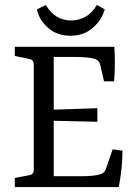

<svg xmlns="http://www.w3.org/2000/svg" viewBox="-20 -759 551 779"><path d="M402 -429 386 -499Q381 -514 365 -520Q352 -524 332 -526Q312 -528 289 -528H198V-314L375 -320V-265L198 -269V-44H309Q333 -44 355 -46Q377 -48 389 -53Q398 -56 402.5 -61Q407 -66 410 -75L437 -153L477 -148Q477 -112 473 -75Q469 -38 462 0H40V-37L98 -48Q117 -51 117 -70V-497Q117 -517 98 -520L40 -532V-569H444Q446 -535 446 -501Q446 -467 443 -429ZM266 -614Q211 -614 174.5 -646.5Q138 -679 130 -721L166 -739Q183 -709 209 -692.5Q235 -676 269 -676Q299 -676 326.5 -691Q354 -706 373 -739L405 -721Q393 -678 356.5 -646Q320 -614 266 -614Z"/></svg>

Font: Yrsa
Style: Regular
Weight: 400
Designer: Anna Giedrys (Yrsa+Rasa design), David Brezina (Yrsa art-direction, Rasa art-direction, design)
Foundry: Rosetta Type Foundry
Version: Version 2.004